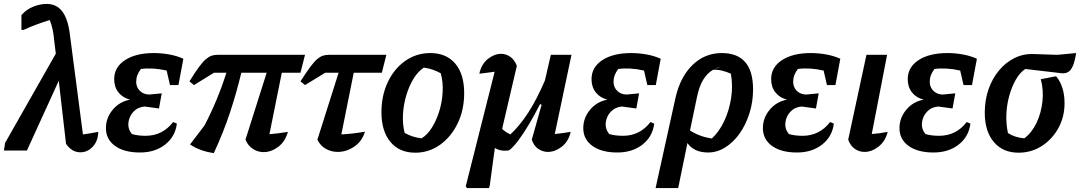

<svg xmlns="http://www.w3.org/2000/svg" viewBox="-66 -766 5496 977"><path d="M-46 0 -40 -39 218 -493 210 -558Q207 -592 201.5 -617Q196 -642 187 -664Q118 -643 54 -614H43V-689Q68 -718 103 -732Q138 -746 172 -746Q221 -746 250 -709Q279 -672 289 -595L356 -82Q393 -87 434 -95Q433 -48 406 -19.5Q379 9 343 9Q300 9 270 -34L233 -355L71 0Z M646 10Q566 10 519.5 -23.5Q473 -57 473 -114Q473 -166 507.5 -207.5Q542 -249 596 -259Q559 -268 537 -295.5Q515 -323 515 -363Q515 -424 570 -460Q625 -496 717 -496Q756 -496 795 -489Q834 -482 867 -467L842 -333H799L782 -407Q712 -423 651 -415Q627 -384 627 -350Q627 -322 646 -303.5Q665 -285 694 -285L757 -291L743 -214L670 -224Q635 -221 613 -197.5Q591 -174 587.5 -142Q584 -110 605 -84Q635 -75 675 -75Q761 -75 815 -145L834 -137Q826 -71 774.5 -30.5Q723 10 646 10Z M1022 13Q951 3 901 -31L975 -128Q1043 -259 1086 -396H1023L921 -333L898 -352Q927 -399 947.5 -426.5Q968 -454 983.5 -466.5Q999 -479 1012.5 -483Q1026 -487 1042 -487H1486L1463 -396H1368L1305 -83Q1329 -85 1352 -88Q1375 -91 1399 -95Q1385 -45 1349.5 -18.5Q1314 8 1275 8Q1247 8 1222 -7.5Q1197 -23 1183 -55L1291 -396H1162Q1137 -292 1103.5 -191Q1070 -90 1022 13Z M1486 -333 1463 -352Q1493 -399 1513.5 -426.5Q1534 -454 1549.5 -466.5Q1565 -479 1578.5 -483Q1592 -487 1607 -487H1900L1877 -396H1734L1671 -82Q1730 -85 1791 -96Q1776 -46 1736 -19.5Q1696 7 1653 7Q1621 7 1593 -8Q1565 -23 1549 -55L1657 -396H1589Z M2047 11Q1966 11 1920.5 -44Q1875 -99 1875 -195Q1875 -280 1907.5 -348.5Q1940 -417 1996.5 -456.5Q2053 -496 2124 -496Q2205 -496 2250.5 -442.5Q2296 -389 2296 -292Q2296 -207 2263 -138.5Q2230 -70 2173.5 -29.5Q2117 11 2047 11ZM2079 -62Q2109 -80 2132 -117Q2155 -154 2169.5 -201Q2184 -248 2186.5 -298.5Q2189 -349 2177 -393Q2136 -416 2091 -422Q2061 -403 2038 -365Q2015 -327 2001 -279.5Q1987 -232 1984.5 -182.5Q1982 -133 1993 -90Q2030 -68 2079 -62Z M2422 191H2310L2304 182L2451 -401Q2429 -398 2410 -395.5Q2391 -393 2373 -391Q2384 -440 2416.5 -466Q2449 -492 2484 -492Q2509 -492 2530.5 -477Q2552 -462 2564 -431L2489 -110Q2509 -92 2531 -82Q2579 -126 2623 -194.5Q2667 -263 2707 -357L2737 -487H2842L2757 -84Q2796 -88 2838 -95Q2827 -46 2792.5 -19.5Q2758 7 2722 7Q2696 7 2673.5 -8Q2651 -23 2640 -55L2690 -233L2682 -236Q2654 -181 2625.5 -133Q2597 -85 2571 -50.5Q2545 -16 2524 -1Q2483 6 2452 -13L2426 179Z M3075 10Q2995 10 2948.5 -23.5Q2902 -57 2902 -114Q2902 -166 2936.5 -207.5Q2971 -249 3025 -259Q2988 -268 2966 -295.5Q2944 -323 2944 -363Q2944 -424 2999 -460Q3054 -496 3146 -496Q3185 -496 3224 -489Q3263 -482 3296 -467L3271 -333H3228L3211 -407Q3141 -423 3080 -415Q3056 -384 3056 -350Q3056 -322 3075 -303.5Q3094 -285 3123 -285L3186 -291L3172 -214L3099 -224Q3064 -221 3042 -197.5Q3020 -174 3016.5 -142Q3013 -110 3034 -84Q3064 -75 3104 -75Q3190 -75 3244 -145L3263 -137Q3255 -71 3203.5 -30.5Q3152 10 3075 10Z M3270 191 3371 -267Q3395 -374 3457.5 -435Q3520 -496 3607 -496Q3766 -496 3766 -311Q3766 -247 3747.5 -189Q3729 -131 3697.5 -86.5Q3666 -42 3624.5 -16Q3583 10 3537 10Q3466 10 3432 -38L3385 191ZM3604 -426Q3586 -423 3569 -415ZM3481 -274 3445 -102Q3493 -71 3556 -61Q3594 -96 3619.5 -150.5Q3645 -205 3654.5 -268Q3664 -331 3653 -391Q3631 -401 3608.5 -406.5Q3586 -412 3563 -411Q3502 -377 3481 -274Z M3989 10Q3909 10 3862.5 -23.5Q3816 -57 3816 -114Q3816 -166 3850.5 -207.5Q3885 -249 3939 -259Q3902 -268 3880 -295.5Q3858 -323 3858 -363Q3858 -424 3913 -460Q3968 -496 4060 -496Q4099 -496 4138 -489Q4177 -482 4210 -467L4185 -333H4142L4125 -407Q4055 -423 3994 -415Q3970 -384 3970 -350Q3970 -322 3989 -303.5Q4008 -285 4037 -285L4100 -291L4086 -214L4013 -224Q3978 -221 3956 -197.5Q3934 -174 3930.5 -142Q3927 -110 3948 -84Q3978 -75 4018 -75Q4104 -75 4158 -145L4177 -137Q4169 -71 4117.5 -30.5Q4066 10 3989 10Z M4451 -95Q4439 -47 4404.5 -20Q4370 7 4333 7Q4307 7 4284.5 -8Q4262 -23 4250 -55L4343 -487H4448L4370 -84Q4412 -87 4451 -95Z M4684 10Q4604 10 4557.5 -23.5Q4511 -57 4511 -114Q4511 -166 4545.5 -207.5Q4580 -249 4634 -259Q4597 -268 4575 -295.5Q4553 -323 4553 -363Q4553 -424 4608 -460Q4663 -496 4755 -496Q4794 -496 4833 -489Q4872 -482 4905 -467L4880 -333H4837L4820 -407Q4750 -423 4689 -415Q4665 -384 4665 -350Q4665 -322 4684 -303.5Q4703 -285 4732 -285L4795 -291L4781 -214L4708 -224Q4673 -221 4651 -197.5Q4629 -174 4625.5 -142Q4622 -110 4643 -84Q4673 -75 4713 -75Q4799 -75 4853 -145L4872 -137Q4864 -71 4812.5 -30.5Q4761 10 4684 10Z M5117 11Q5037 11 4991 -43.5Q4945 -98 4945 -193Q4945 -256 4964 -311Q4983 -366 5017 -407Q5051 -448 5096 -470.5Q5141 -493 5193 -491L5314 -487L5410 -496Q5403 -453 5393.5 -431Q5384 -409 5371.5 -401Q5359 -393 5343 -393Q5333 -393 5322 -395L5151 -415Q5124 -397 5103.5 -361.5Q5083 -326 5070 -280Q5057 -234 5055 -184.5Q5053 -135 5063 -89Q5096 -67 5146 -62Q5184 -90 5208 -140Q5232 -190 5238.5 -249.5Q5245 -309 5230 -363L5308 -378Q5329 -353 5340 -318.5Q5351 -284 5351 -241Q5351 -171 5319.5 -114Q5288 -57 5235 -23Q5182 11 5117 11Z"/></svg>

Font: Piazzolla SemiBold
Style: Italic
Weight: 600
Italic angle: -11.3°
Designer: Juan Pablo del Peral
Foundry: Huerta Tipografica
Version: Version 1.330